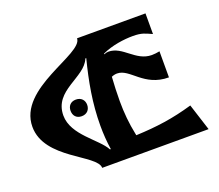

<svg xmlns="http://www.w3.org/2000/svg" viewBox="-117 -865 1174 1031"><g transform="rotate(-20 470.0 -350.0)"><path d="M861 -153C748 -120 654 -107 534 -102C533 -106 533 -109 532 -112C519 -174 513 -239 513 -304C513 -351 515 -397 518 -442C530 -447 540 -449 550 -449C624 -449 662 -334 805 -334V-483C790 -480 775 -478 760 -478C668 -478 628 -575 546 -575C538 -575 530 -573 521 -569V-573C578 -600 648 -609 698 -609C751 -609 767 -598 804 -582V-700H413C413 -609 25 -557 25 -335C25 -148 302 -77 302 0H910ZM375 -79C339 -148 202 -222 202 -335C202 -480 380 -487 418 -583H423C392 -462 370 -343 370 -216C370 -170 373 -124 380 -79ZM294 -393C263 -393 247 -372 247 -346C247 -319 263 -298 294 -298C325 -298 342 -319 342 -346C342 -372 325 -393 294 -393Z"/></g></svg>

Font: Brassia
Style: Regular
Weight: 400
Designer: Ariel Martín Pérez
Foundry: Tunera Type Foundry
Version: Version 1.600;hotconv 1.0.109;makeotfexe 2.5.65596